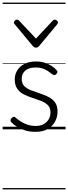

<svg xmlns="http://www.w3.org/2000/svg" viewBox="-20 -989 521 1468"><path d="M251 19Q204 19 167.5 6.5Q131 -6 105 -23Q79 -40 66 -55Q59 -63 60 -70.5Q61 -78 70 -87Q78 -96 85 -96.5Q92 -97 100 -89Q131 -62 169 -44Q207 -26 253 -26Q288 -26 313 -39.5Q338 -53 352 -76.5Q366 -100 366 -130Q366 -165 346 -185Q326 -205 295 -217Q264 -229 229.5 -240Q195 -251 163.5 -266.5Q132 -282 112.5 -309.5Q93 -337 93 -382Q93 -421 112.5 -452Q132 -483 168.5 -501Q205 -519 255 -519Q292 -519 323 -509Q354 -499 377 -483.5Q400 -468 414 -451Q421 -444 419 -436.5Q417 -429 410 -422Q403 -415 395 -415Q387 -415 379 -422Q348 -447 319.5 -460Q291 -473 253 -473Q201 -473 173.5 -449.5Q146 -426 146 -386Q146 -351 165.5 -331Q185 -311 216.5 -299Q248 -287 283 -275.5Q318 -264 349.5 -248.5Q381 -233 400.5 -206.5Q420 -180 420 -135Q420 -97 402 -61.5Q384 -26 347 -3.5Q310 19 251 19ZM400 -839Q407 -839 415 -832Q423 -825 423 -816Q423 -814 422 -810.5Q421 -807 418 -804L280 -638Q275 -632 269.5 -628.5Q264 -625 255 -625Q246 -625 240.5 -628.5Q235 -632 230 -638L92 -804Q89 -807 87.5 -810.5Q86 -814 86 -816Q86 -825 94 -832Q102 -839 110 -839Q115 -839 119 -837Q123 -835 126 -831L255 -694L383 -831Q387 -835 391 -837Q395 -839 400 -839ZM0 449H481V459H0ZM0 -20H481V0H0ZM0 -505H481V-500H0ZM0 -969H481V-959H0Z"/></svg>

Font: Playwrite IT Trad Guides
Style: Regular
Weight: 400
Designer: Veronika Burian, José Scaglione
Foundry: TypeTogether
Version: Version 1.003